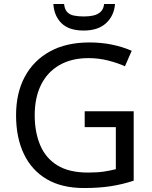

<svg xmlns="http://www.w3.org/2000/svg" viewBox="-20 -938 768 968"><path d="M407 -377H654V-27Q596 -8 537 1Q478 10 403 10Q292 10 216 -34.5Q140 -79 100.5 -161.5Q61 -244 61 -357Q61 -469 105 -551Q149 -633 231.5 -678.5Q314 -724 431 -724Q491 -724 544.5 -713Q598 -702 644 -682L610 -604Q572 -621 524.5 -633Q477 -645 426 -645Q341 -645 280 -610Q219 -575 187 -510.5Q155 -446 155 -357Q155 -272 182.5 -206.5Q210 -141 269 -104.5Q328 -68 424 -68Q471 -68 504 -73Q537 -78 564 -85V-297H407ZM560 -918Q555 -858 514.5 -821Q474 -784 402 -784Q328 -784 290.5 -820.5Q253 -857 249 -918H303Q306 -891 318.5 -877.5Q331 -864 352.5 -859.5Q374 -855 404 -855Q430 -855 451.5 -860Q473 -865 487.5 -878.5Q502 -892 505 -918Z"/></svg>

Font: Noto Sans Bassa Vah
Style: Regular
Weight: 400
Designer: Monotype Design Team
Foundry: Monotype Imaging Inc.
Version: Version 2.002